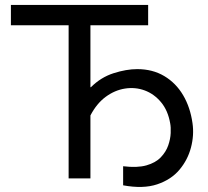

<svg xmlns="http://www.w3.org/2000/svg" viewBox="-20 -720 841 775"><path d="M257 0V-618H24V-700H578V-618H345V-368H347Q387 -408 438.5 -424.5Q490 -441 534 -441Q596 -441 643 -413Q690 -385 719 -336Q748 -287 757 -223Q764 -175 751 -125Q738 -75 704.5 -35Q671 5 614.5 24Q558 43 477 28V-49Q534 -42 571 -52.5Q608 -63 629 -85Q650 -107 659 -133Q668 -159 669 -183Q670 -207 667 -222Q658 -274 630 -307.5Q602 -341 564 -355Q526 -369 484.5 -362.5Q443 -356 406.5 -329Q370 -302 345 -254V0Z"/></svg>

Font: Liter
Style: Regular
Weight: 400
Designer: Anton Skugarov
Foundry: skugi
Version: Version 1.004; ttfautohint (v1.8.4.7-5d5b)